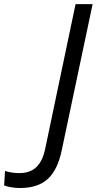

<svg xmlns="http://www.w3.org/2000/svg" viewBox="-179 -734 474 941"><path d="M-158.7 174.8 -154.3 104Q-122.1 114.3 -83.5 114.3Q-31.7 114.3 -1 85.2Q29.8 56.2 42.5 -4.9L191.4 -713.9H274.9L123.5 2.9Q103.5 99.1 54.9 143.3Q6.3 187.5 -80.6 187.5Q-103 187.5 -124.3 183.8Q-145.5 180.2 -158.7 174.8Z"/></svg>

Font: Viking Open Sans
Style: Italic
Weight: 400
Italic angle: -12°
Foundry: Ascender Corporation
Version: Version 2.000